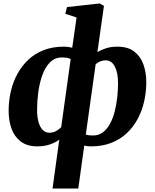

<svg xmlns="http://www.w3.org/2000/svg" viewBox="-20 -837 898 1111"><path d="M284 254 323 -29Q309 -18.5 290.5 -9.8Q272 -1 248.8 4.5Q225.5 10 197.5 10Q137 10 100 -18.2Q63 -46.5 46.5 -93Q30 -139.5 30 -195.5Q30 -252 42.2 -306.5Q54.5 -361 80 -408Q105.5 -455 143.5 -491Q181.5 -527 233 -547Q284.5 -567 350 -567Q364 -567 376 -565Q388 -563 398 -561L423 -736L358 -757L367.5 -796L556.5 -817L581.5 -803L543.5 -535Q564 -548 592.8 -557.5Q621.5 -567 659 -567Q720 -567 756.5 -539Q793 -511 809.8 -464.2Q826.5 -417.5 826.5 -361.5Q826.5 -305 814.2 -250.5Q802 -196 777 -149.2Q752 -102.5 713.8 -66.5Q675.5 -30.5 623.8 -10.2Q572 10 506.5 10Q496 10 486 8.8Q476 7.5 467.5 5.5L433 254ZM334 -100.5 389 -495.5Q378 -501 365 -502.8Q352 -504.5 338 -504.5Q297 -504.5 269 -476Q241 -447.5 224.8 -401.8Q208.5 -356 201.5 -303.2Q194.5 -250.5 194.5 -201.5Q194.5 -161.5 202.8 -131.5Q211 -101.5 227 -85.2Q243 -69 265 -69Q287 -69 304.2 -78.5Q321.5 -88 334 -100.5ZM533.5 -465.5 476.5 -58.5Q486.5 -55 496.8 -54Q507 -53 518.5 -53Q551.5 -53 576 -71.8Q600.5 -90.5 617.2 -122Q634 -153.5 644 -193.2Q654 -233 658.5 -275Q663 -317 663 -356Q663 -416.5 644.2 -452.2Q625.5 -488 591.5 -488Q574.5 -488 559.8 -481.8Q545 -475.5 533.5 -465.5Z"/></svg>

Font: Merriweather 20pt Black
Style: Italic
Weight: 900
Italic angle: -7.8°
Version: Version 2.101